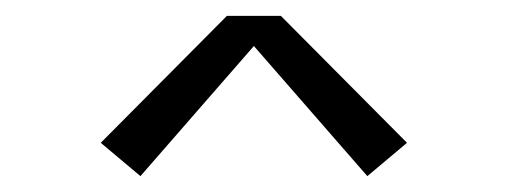

<svg xmlns="http://www.w3.org/2000/svg" viewBox="-20 -699 640 242"><path d="M157 -477 107 -519 266 -679H334L493 -519L443 -477L300 -641Z"/></svg>

Font: Iosevka Aile Custom Light
Style: Regular
Weight: 300
Designer: Belleve Invis
Foundry: Belleve Invis
Version: Version 17.0.2; ttfautohint (v1.8.3)